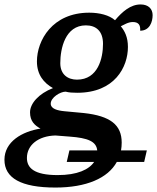

<svg xmlns="http://www.w3.org/2000/svg" viewBox="-66 -603 706 863"><path d="M582 125 594 73H478C480 62 481 50 481 38C481 -41 431 -82 310 -95L224 -103C192 -106 162 -114 162 -137C162 -165 205 -191 229 -191C244 -187 261 -186 281 -186C450 -186 509 -302 509 -392C509 -437 494 -464 477 -485C491 -491 509 -504 531 -504C557 -504 566 -490 564 -465C607 -465 620 -505 620 -535C620 -562 602 -583 566 -583C521 -583 484 -551 451 -512C425 -535 381 -546 335 -546C169 -546 100 -421 100 -327C100 -267 131 -230 172 -207C108 -182 69 -138 69 -98C69 -59 89 -40 116 -25C33 -12 -46 34 -46 115C-46 197 28 240 183 240C322 240 419 198 459 125ZM280 -245C239 -245 205 -268 205 -319C205 -385 227 -489 320 -489C367 -489 397 -462 397 -406C397 -342 375 -245 280 -245ZM55 107C55 49 106 8 183 6L247 11C330 17 367 33 371 73H246L234 125H357C334 159 282 184 193 184C86 184 55 151 55 107Z"/></svg>

Font: Noto Serif Semi
Style: Italic
Weight: 600
Italic angle: -12°
Designer: Monotype Design Team
Foundry: Monotype Imaging Inc.
Version: Version 1.901